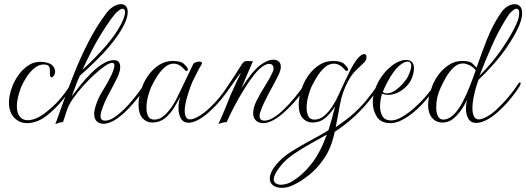

<svg xmlns="http://www.w3.org/2000/svg" viewBox="-20 -584 2530 923"><path d="M111 8Q73 8 48 -18.5Q23 -45 23 -91Q23 -128 41 -173Q52 -200 72 -227.5Q92 -255 121 -272.5Q150 -290 188 -286Q221 -282 233 -268.5Q245 -255 245 -241Q245 -229 239 -220.5Q233 -212 228 -212Q220 -212 220 -228Q220 -237 220 -248Q220 -259 214 -266.5Q208 -274 189 -274Q167 -274 145.5 -256.5Q124 -239 107.5 -213.5Q91 -188 81 -164Q71 -137 66 -114.5Q61 -92 61 -74Q61 -41 75 -23.5Q89 -6 114 -6Q134 -6 159 -17.5Q184 -29 213 -54Q247 -82 272.5 -112.5Q298 -143 323 -183Q325 -185 328 -185Q331 -185 334.5 -182.5Q338 -180 337 -178Q310 -138 281 -103Q252 -68 218 -39Q190 -14 162.5 -3Q135 8 111 8Z M246 13Q262 -30 285 -95Q308 -160 338 -235Q368 -310 406 -384Q444 -458 490 -519Q507 -542 526 -553Q545 -564 561 -564Q575 -564 584.5 -555Q594 -546 594 -526Q594 -515 590 -499.5Q586 -484 576 -464Q553 -417 504.5 -359.5Q456 -302 364 -220Q354 -200 345 -175Q336 -150 325 -121Q339 -140 363.5 -171Q388 -202 418.5 -232.5Q449 -263 479 -280Q493 -288 505 -291.5Q517 -295 527 -295Q558 -295 558 -261Q558 -241 543 -209Q524 -171 502.5 -131.5Q481 -92 468 -51Q463 -34 463 -27Q463 -4 485 -4Q506 -4 528 -19Q561 -40 597.5 -80.5Q634 -121 665 -166Q668 -170 671 -170Q675 -170 677 -166.5Q679 -163 677 -159Q649 -119 613 -78.5Q577 -38 543 -14Q507 11 477 11Q458 11 445.5 -0.5Q433 -12 433 -36Q433 -54 440 -75Q451 -112 474.5 -149Q498 -186 515 -222Q530 -255 530 -269Q530 -282 519 -282Q507 -282 483.5 -266Q460 -250 432.5 -224.5Q405 -199 378 -169Q351 -139 331 -110Q311 -81 303 -58L283 3Q270 3 258 8Q246 13 246 13ZM376 -248Q444 -311 490 -364.5Q536 -418 562 -468Q581 -505 581 -525Q581 -542 569 -542Q561 -542 547 -530.5Q533 -519 515 -494Q485 -452 462 -414Q439 -376 419 -336.5Q399 -297 376 -248Z M887 6Q861 6 849.5 -15Q838 -36 838 -65Q838 -93 847 -120Q834 -94 815.5 -64.5Q797 -35 772 -15Q747 5 712 5Q684 5 665 -16Q646 -37 646 -83Q646 -102 651 -125Q656 -148 666 -173Q676 -199 696.5 -226.5Q717 -254 746 -272.5Q775 -291 811 -291Q849 -291 864 -277Q879 -263 882 -255Q883 -253 883 -250Q883 -243 876 -243Q872 -243 869 -247Q855 -264 841.5 -271Q828 -278 815 -278Q791 -278 770 -259Q749 -240 733 -213.5Q717 -187 706 -164Q700 -151 692 -122Q684 -93 684 -65Q684 -42 692 -25.5Q700 -9 722 -9Q748 -9 769.5 -28.5Q791 -48 808 -74Q825 -100 834 -120Q881 -219 909 -276Q911 -281 920.5 -284.5Q930 -288 938 -288Q951 -288 951 -280Q951 -277 946 -269Q942 -264 931 -242.5Q920 -221 909 -199Q903 -187 893.5 -161Q884 -135 876 -104.5Q868 -74 868 -50Q868 -33 874 -21.5Q880 -10 894 -10Q905 -10 918 -16Q947 -29 977 -55.5Q1007 -82 1034 -114.5Q1061 -147 1079 -176Q1085 -186 1090 -186Q1093 -186 1093 -181Q1093 -177 1087 -166Q1070 -138 1042.5 -105Q1015 -72 983.5 -44Q952 -16 923 -3Q902 6 887 6Z M1030 12Q1030 12 1046 -23.5Q1062 -59 1088 -126Q1110 -176 1121 -198.5Q1132 -221 1135 -227Q1138 -233 1136 -232Q1134 -231 1121.5 -213.5Q1109 -196 1093.5 -173.5Q1078 -151 1064 -135Q1061 -131 1057 -131Q1053 -131 1053 -135Q1053 -139 1057 -144Q1085 -186 1104 -214.5Q1123 -243 1142 -274Q1152 -291 1166 -290.5Q1180 -290 1196 -290Q1192 -281 1183 -260Q1174 -239 1162.5 -212.5Q1151 -186 1141 -160Q1158 -189 1186.5 -225.5Q1215 -262 1246 -281Q1272 -297 1294 -297Q1310 -297 1320 -288.5Q1330 -280 1330 -263Q1330 -247 1320 -226Q1308 -201 1289 -166.5Q1270 -132 1253.5 -98.5Q1237 -65 1230 -41Q1229 -37 1228.5 -33.5Q1228 -30 1228 -26Q1228 -4 1252 -4Q1261 -4 1276 -9Q1305 -21 1336.5 -50.5Q1368 -80 1396.5 -114.5Q1425 -149 1442 -176Q1445 -180 1448 -180Q1451 -180 1452.5 -176Q1454 -172 1451 -167Q1434 -139 1405 -105Q1376 -71 1343.5 -42Q1311 -13 1281 0Q1271 4 1262 6Q1253 8 1245 8Q1224 8 1210.5 -4.5Q1197 -17 1197 -40Q1197 -68 1215 -103Q1233 -138 1255.5 -173.5Q1278 -209 1291 -238Q1295 -246 1295 -254Q1295 -277 1273 -277Q1263 -277 1249 -269Q1226 -255 1202.5 -225.5Q1179 -196 1158 -162Q1129 -116 1105 -70Q1081 -24 1070 3Q1057 3 1043.5 7.5Q1030 12 1030 12Z M1335 319Q1310 319 1293.5 307.5Q1277 296 1277 274Q1277 260 1284.5 243Q1292 226 1309 206Q1336 173 1381 144.5Q1426 116 1474 90.5Q1522 65 1559 42Q1567 17 1575.5 -14Q1584 -45 1591 -73Q1572 -42 1545.5 -18.5Q1519 5 1482 5Q1454 5 1435 -16Q1416 -37 1416 -83Q1416 -102 1421 -125Q1426 -148 1436 -173Q1446 -199 1466.5 -226.5Q1487 -254 1516 -272.5Q1545 -291 1581 -291Q1619 -291 1634 -277Q1649 -263 1652 -255Q1653 -253 1653 -250Q1653 -243 1646 -243Q1642 -243 1639 -247Q1625 -264 1611.5 -271Q1598 -278 1585 -278Q1561 -278 1540 -259Q1519 -240 1503 -213.5Q1487 -187 1476 -164Q1470 -151 1462 -122Q1454 -93 1454 -65Q1454 -42 1462 -25.5Q1470 -9 1492 -9Q1518 -9 1540 -28.5Q1562 -48 1578.5 -74Q1595 -100 1604 -120Q1635 -188 1659 -236.5Q1683 -285 1702 -306Q1719 -324 1730 -324Q1742 -324 1742 -309Q1742 -295 1730 -283Q1716 -269 1694 -248.5Q1672 -228 1655 -197Q1625 -141 1615 -85Q1605 -29 1594 27Q1648 -9 1683 -41Q1718 -73 1744 -105.5Q1770 -138 1796 -175Q1799 -179 1803 -179Q1808 -179 1808 -173Q1808 -168 1804 -163Q1782 -133 1754 -98.5Q1726 -64 1686.5 -26.5Q1647 11 1589 50Q1573 128 1537 179.5Q1501 231 1460.5 261.5Q1420 292 1389 306Q1362 319 1335 319ZM1330 304Q1358 304 1384 288Q1437 256 1479 201.5Q1521 147 1551 63Q1516 83 1473.5 106.5Q1431 130 1392 156.5Q1353 183 1328 215Q1311 236 1303.5 251.5Q1296 267 1296 278Q1296 291 1306 297.5Q1316 304 1330 304Z M1857 8Q1811 8 1791.5 -23Q1772 -54 1772 -93Q1772 -108 1775 -123.5Q1778 -139 1782 -152Q1793 -184 1811.5 -211.5Q1830 -239 1852 -258Q1871 -276 1892.5 -286Q1914 -296 1932 -296Q1949 -296 1959.5 -286.5Q1970 -277 1970 -255Q1970 -238 1963 -217Q1952 -181 1917.5 -154.5Q1883 -128 1845 -128Q1838 -128 1831 -129.5Q1824 -131 1816 -133Q1812 -118 1809.5 -102.5Q1807 -87 1807 -73Q1807 -45 1819 -25Q1831 -5 1861 -5Q1884 -5 1913 -22Q1942 -39 1971.5 -65Q2001 -91 2025 -118.5Q2049 -146 2063 -168Q2066 -173 2069 -173Q2074 -173 2074 -167Q2074 -164 2071 -159Q2046 -123 2014 -88Q1982 -53 1947 -28Q1923 -11 1900.5 -1.5Q1878 8 1857 8ZM1840 -135Q1859 -135 1880 -149.5Q1901 -164 1918 -183.5Q1935 -203 1942 -218Q1957 -250 1957 -267Q1957 -288 1939 -288Q1927 -288 1909 -275.5Q1891 -263 1873 -239Q1856 -216 1842 -189Q1828 -162 1820 -142Q1828 -135 1840 -135Z M2270 7Q2243 7 2231.5 -13.5Q2220 -34 2220 -62Q2220 -81 2225 -104Q2222 -97 2213 -80.5Q2204 -64 2190 -45.5Q2176 -27 2158.5 -13Q2141 1 2120 4Q2117 5 2113.5 5Q2110 5 2107 5Q2076 5 2057 -17.5Q2038 -40 2038 -80Q2038 -119 2059 -173Q2069 -199 2089 -226Q2109 -253 2138 -272Q2167 -291 2202 -291Q2238 -291 2250.5 -279.5Q2263 -268 2271 -259Q2294 -326 2321 -394.5Q2348 -463 2386 -519Q2401 -542 2419.5 -553Q2438 -564 2454 -564Q2470 -564 2480 -553.5Q2490 -543 2490 -520Q2490 -497 2477 -464Q2458 -417 2411.5 -349.5Q2365 -282 2280 -200Q2276 -190 2269 -166.5Q2262 -143 2256.5 -115Q2251 -87 2251 -63Q2251 -41 2258 -25.5Q2265 -10 2283 -10Q2293 -10 2306 -16Q2335 -28 2366 -56.5Q2397 -85 2424.5 -118Q2452 -151 2469 -178Q2475 -188 2480 -188Q2483 -188 2483 -183Q2483 -179 2477 -168Q2460 -140 2432 -106.5Q2404 -73 2372 -44.5Q2340 -16 2310 -3Q2287 7 2270 7ZM2285 -220Q2347 -282 2393.5 -350Q2440 -418 2462 -468Q2470 -485 2473 -498Q2476 -511 2476 -521Q2476 -542 2463 -542Q2455 -542 2442 -531Q2429 -520 2413 -494Q2374 -431 2343.5 -361.5Q2313 -292 2285 -220ZM2112 -9Q2118 -9 2121 -10Q2145 -15 2166 -38Q2187 -61 2205 -95.5Q2223 -130 2238.5 -169.5Q2254 -209 2267 -246Q2262 -253 2252.5 -261Q2243 -269 2226 -275Q2221 -277 2216 -278Q2211 -279 2206 -279Q2181 -279 2160.5 -259.5Q2140 -240 2124.5 -213Q2109 -186 2099 -164Q2077 -118 2077 -68Q2077 -43 2085 -26Q2093 -9 2112 -9Z"/></svg>

Font: Gwendolyn
Style: Regular
Weight: 400
Designer: Robert E. Leuschke
Foundry: Robert E. Leuschke
Version: Version 1.010; ttfautohint (v1.8.3)